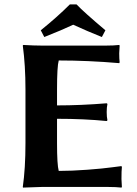

<svg xmlns="http://www.w3.org/2000/svg" viewBox="-20 -853 624 876"><path d="M460.9 -714.8C395.2 -770.2 351.2 -809.6 329.1 -833H298.8C260.1 -794.3 215.8 -754.9 166 -714.8L182.1 -684.1C235.8 -705.2 279.8 -724 314 -740.2C356.9 -720.4 400.6 -701.7 444.8 -684.1ZM240.2 -200.2V-311C322.3 -311 397.8 -307.6 466.8 -300.8L470.2 -304.2C467.9 -314.3 466.8 -326.8 466.8 -341.8C466.8 -356.1 467.9 -368.5 470.2 -378.9L466.8 -381.8C388 -375.3 312.5 -372.1 240.2 -372.1V-444.8C240.2 -514.8 242.8 -558.9 248 -577.1C336.9 -577.1 428.9 -573.1 523.9 -564.9L525.9 -568.8C524.6 -579.3 523.9 -592.9 523.9 -609.9C523.9 -614.4 524.6 -626.1 525.9 -645L523.9 -647.9C508 -646 488 -645 463.9 -645H169.9C147.1 -645 119.1 -646 85.9 -647.9L84 -645C92.1 -585.4 96.2 -518.7 96.2 -444.8V-200.2C96.2 -123 92.1 -56.3 84 0L85 2.9L169.9 0H474.1C497.9 0 517.9 1 534.2 2.9L536.1 0C534.8 -18.9 534.2 -30.9 534.2 -36.1C534.2 -62.2 534.8 -80.4 536.1 -90.8L534.2 -95.2L492.2 -89.8C464.5 -85.9 426.8 -82.2 379.2 -78.6C331.5 -75 287.8 -73.2 248 -73.2C242.8 -91.5 240.2 -133.8 240.2 -200.2Z"/></svg>

Font: Linux Biolinum G
Style: Bold
Weight: 700
Designer: Philipp H. Poll
Foundry: Philipp H. Poll
Version: Version 1.1.0